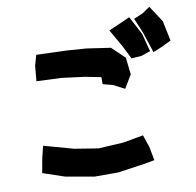

<svg xmlns="http://www.w3.org/2000/svg" viewBox="-92 -936 1079 1058"><g transform="rotate(-10 447.5 -407.5)"><path d="M152.3 -689.5 135.7 -631.8 127.9 -545.9 267.6 -540 396.5 -523.4 484.4 -505.9V-466.8L540 -452.1L602.5 -419.9L646.5 -493.2L635.7 -587.9L564.5 -656.2L431.6 -675.8L324.2 -683.6ZM102.5 -189.5 85.9 -123 71.3 -42 192.4 -1 352.5 27.3H486.3L631.8 5.9L692.4 -4.9L677.7 -82L654.3 -150.4L540 -129.9L400.4 -122.1L267.6 -143.6ZM572.3 -752 627 -656.2 666 -579.1 722.7 -583 773.4 -600.6 747.1 -701.2 692.4 -804.7 638.7 -780.3ZM717.8 -791 752.9 -708 791 -591.8 842.8 -613.3 894.5 -638.7 871.1 -751 811.5 -841.8 770.5 -813.5Z"/></g></svg>

Font: MaokenAssortedSans-Lite
Style: Lite
Weight: 400
Version: Version 1.400